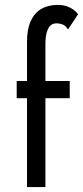

<svg xmlns="http://www.w3.org/2000/svg" viewBox="-20 -786 338 782"><path d="M48 -456V-386H264V-456ZM257 -666 298 -728Q291 -738 279.5 -746.5Q268 -755 252 -760.5Q236 -766 215 -766Q176 -766 148 -749.5Q120 -733 105 -700Q90 -667 90 -616V-24H165V-606Q165 -637 171 -656Q177 -675 186.5 -683Q196 -691 211 -691Q222 -691 234.5 -686.5Q247 -682 257 -666Z"/></svg>

Font: SpinnyJost Regular
Style: Regular
Weight: 400
Version: Version 3.710